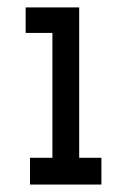

<svg xmlns="http://www.w3.org/2000/svg" viewBox="-20 -495 341 515"><path d="M120.6 -406.7H48.8V-475.1H192.4V-71.8H252V0H60.5V-71.8H120.6Z"/></svg>

Font: Eligible
Style: Regular
Weight: 500
Version: Version 1.1